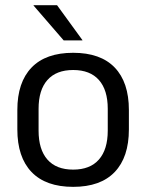

<svg xmlns="http://www.w3.org/2000/svg" viewBox="-20 -703 560 735"><path d="M260.1 12.3Q155.2 12.3 100.8 -44.5Q46.4 -101.2 46.4 -207.7V-281.9Q46.4 -388 100.9 -444.5Q155.3 -500.9 260.1 -500.9Q364.9 -500.9 419.1 -444.5Q473.4 -388 473.4 -281.9V-207.7Q473.4 -101.2 419.1 -44.5Q364.9 12.3 260.1 12.3ZM260.1 -53.7Q324.8 -53.7 358.6 -92.2Q392.5 -130.7 392.5 -203V-286.6Q392.5 -358.5 358.7 -396.7Q324.9 -435 260.1 -435Q195.3 -435 161.5 -396.7Q127.7 -358.5 127.7 -286.6V-203Q127.7 -130.7 161.5 -92.2Q195.3 -53.7 260.1 -53.7ZM198.4 -683.1 295.4 -549.7V-548.4H223.7L108.5 -681.7V-683.1Z"/></svg>

Font: Anek Tamil Medium
Style: Regular
Weight: 500
Designer: Aadarsh Rajan (Tamil), Yesha Goshar (Latin)
Foundry: Ek Type
Version: Version 1.003